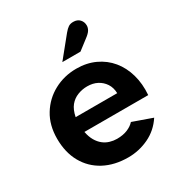

<svg xmlns="http://www.w3.org/2000/svg" viewBox="-173 -841 909 972"><g transform="rotate(-30 281.5 -355.0)"><path d="M296 12Q216 12 156 -20Q96 -52 63 -111Q30 -170 30 -250Q30 -329 65.5 -387Q101 -445 160.5 -477Q220 -509 291 -509Q351 -509 399.5 -486.5Q448 -464 481 -424Q514 -384 529.5 -329.5Q545 -275 540 -211H167Q173 -180 185.5 -158.5Q198 -137 215 -123.5Q232 -110 252.5 -104Q273 -98 293 -98Q329 -98 355 -109Q381 -120 396 -137L509 -97Q473 -42 416 -15Q359 12 296 12ZM166 -298H409Q408 -331 392.5 -354.5Q377 -378 352 -391Q327 -404 294 -404Q265 -404 238 -393.5Q211 -383 192.5 -360.5Q174 -338 166 -298ZM247 -573 342 -690Q356 -707 367.5 -714.5Q379 -722 396 -722Q420 -722 433.5 -707.5Q447 -693 447 -672Q447 -659 439.5 -646Q432 -633 409 -616L353 -573Z"/></g></svg>

Font: Atkinson Hyperlegible Next
Style: Bold
Weight: 700
Designer: Elliott Scott, Megan Eiswerth, Linus Boman, Theodore Petrosky, Letters from Sweden
Foundry: Applied Design Works, Letters from Sweden
Version: Version 2.001